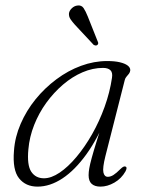

<svg xmlns="http://www.w3.org/2000/svg" viewBox="-20 -686 547 714"><path d="M372 -105.5Q361 -61.5 364.5 -45Q368 -28.5 381 -28.5Q391 -28.5 401.8 -35.2Q412.5 -42 428 -57.5Q434.5 -64 439 -66Q443.5 -68 447 -66.5Q451 -64.5 450.5 -59.8Q450 -55 446.5 -48.5Q431.5 -22 405.5 -7Q379.5 8 353.5 8Q332.5 8 321 -2.2Q309.5 -12.5 309.5 -34.5Q309.5 -46 312 -60.2Q314.5 -74.5 321 -98.5Q327.5 -122.5 339.8 -162Q352 -201.5 371.5 -263L378.5 -257Q344 -171.5 301.2 -112.2Q258.5 -53 212.2 -22.5Q166 8 119.5 8Q75.5 8 50.8 -23Q26 -54 32 -125.5Q35.5 -176.5 56.8 -225.5Q78 -274.5 112.2 -316.8Q146.5 -359 189.8 -391.2Q233 -423.5 281.2 -441.2Q329.5 -459 378.5 -459Q406.5 -459 425.5 -454.5Q444.5 -450 454.5 -442.5Q464.5 -435 464.5 -425Q464 -418 459.8 -412.2Q455.5 -406.5 450.5 -401Q445.5 -395.5 444 -388.5ZM85.5 -130.5Q80 -72 96.2 -47.5Q112.5 -23 143.5 -23Q170.5 -23 201.8 -44Q233 -65 264.2 -102.2Q295.5 -139.5 322.5 -187Q349.5 -234.5 369 -288.5Q388.5 -342.5 396.5 -397Q399.5 -416.5 390.5 -425Q381.5 -433.5 363 -433.5Q325 -433.5 287 -417.2Q249 -401 214.5 -371.5Q180 -342 152.2 -303.8Q124.5 -265.5 107 -221.2Q89.5 -177 85.5 -130.5ZM306.5 -624.5 343.5 -531.5Q345.5 -528 345.2 -524.5Q345 -521 341.5 -518.5Q338 -516 334.5 -516.8Q331 -517.5 328.5 -519L259 -593.5Q249 -604.5 242.2 -614.5Q235.5 -624.5 236.5 -636.5Q238 -646.5 247 -655.2Q256 -664 268 -665.5Q283 -667.5 290.8 -656Q298.5 -644.5 306.5 -624.5Z"/></svg>

Font: Fraunces ExtraLight
Style: Italic
Weight: 250
Italic angle: -16°
Version: Version 1.000;[b76b70a41]